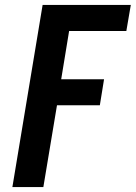

<svg xmlns="http://www.w3.org/2000/svg" viewBox="-20 -755 548 775"><path d="M30 0 152 -735H508L490 -630H259L227 -435H400L383 -330H210L155 0Z"/></svg>

Font: Iosevka Curly XBdObl
Style: Regular
Weight: 800
Italic angle: -9°
Monospace: yes
Designer: Belleve Invis
Foundry: Belleve Invis
Version: Version 11.1.0; ttfautohint (v1.8.3)